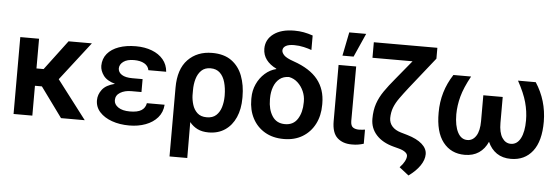

<svg xmlns="http://www.w3.org/2000/svg" viewBox="-57 -969 3941 1358"><g transform="rotate(5 1913.0 -289.5)"><path d="M394 0 239.7 -211.9H190.4V0H57.1V-545.9H190.4V-335H241.2L399.9 -545.9H565.4L354 -272.9L562.5 0Z M872.1 -325.2H944.8V-233.4H872.1Q826.2 -233.4 794.2 -214.1Q762.2 -194.8 762.2 -159.7Q762.2 -129.9 792 -109.6Q821.8 -89.4 875 -89.4Q928.7 -89.4 956.3 -106.7Q983.9 -124 989.7 -158.2H1115.7Q1111.8 -104 1079.3 -66.7Q1046.9 -29.3 994.6 -9.8Q942.4 9.8 878.9 9.8Q810.1 9.8 755.4 -9.8Q700.7 -29.3 668.5 -64.7Q636.2 -100.1 636.2 -148.4Q636.2 -188.5 662.8 -223.9Q689.5 -259.3 752.9 -274.9Q694.8 -291.5 670.4 -325Q646 -358.4 645.5 -394Q646 -444.3 675.5 -480Q705.1 -515.6 757.6 -534.2Q810.1 -552.7 877.9 -552.7Q941.4 -552.7 991.7 -533.4Q1042 -514.2 1072.3 -478Q1102.5 -441.9 1106.4 -391.6H980Q974.6 -421.9 946.3 -438Q918 -454.1 873 -454.1Q824.2 -454.1 797.6 -434.3Q771 -414.6 770.5 -386.2Q771 -358.4 796.9 -341.8Q822.8 -325.2 872.1 -325.2Z M1182.1 203.1V-285.6Q1182.1 -417 1247.8 -484.9Q1313.5 -552.7 1419.9 -552.7Q1503.9 -552.7 1556.9 -514.4Q1609.9 -476.1 1634.8 -410.4Q1659.7 -344.7 1659.7 -262.7V-252.9Q1659.7 -174.8 1633.5 -115.7Q1607.4 -56.6 1558.6 -23.4Q1509.8 9.8 1441.9 9.8Q1396 9.8 1363.3 -6.3Q1330.6 -22.5 1307.1 -51.8L1308.1 203.1ZM1306.6 -276.4V-242.2Q1307.6 -209.5 1317.9 -175.5Q1328.1 -141.6 1352.5 -118.7Q1377 -95.7 1419.9 -95.7Q1461.9 -95.7 1486.6 -118.4Q1511.2 -141.1 1522 -177Q1532.7 -212.9 1533.2 -252.9V-262.7Q1532.7 -312.5 1521.2 -353.5Q1509.8 -394.5 1484.4 -418.9Q1459 -443.4 1417.5 -443.4Q1377 -443.4 1352.5 -419.7Q1328.1 -396 1317.1 -357.9Q1306.2 -319.8 1306.6 -276.4Z M1783.7 -614.3Q1783.7 -680.2 1837.6 -720.2Q1891.6 -760.3 1984.9 -760.3Q2020.5 -760.3 2051.3 -754.6Q2082 -749 2116.2 -737.3V-634.3Q2094.7 -642.6 2061 -650.4Q2027.3 -658.2 1992.7 -658.2Q1952.1 -658.2 1932.1 -646Q1912.1 -633.8 1912.1 -613.3Q1912.1 -597.2 1929.2 -579.3Q1946.3 -561.5 1998.5 -543.5Q2115.7 -502.9 2170.9 -433.6Q2226.1 -364.3 2226.1 -264.2V-254.4Q2226.1 -177.7 2195.6 -118.2Q2165 -58.6 2108.9 -24.4Q2052.7 9.8 1975.6 9.8Q1897.5 9.8 1840.8 -23.7Q1784.2 -57.1 1753.7 -115.5Q1723.1 -173.8 1723.1 -249V-258.8Q1723.1 -312.5 1744.1 -358.4Q1765.1 -404.3 1800.8 -436Q1836.4 -467.8 1880.9 -478.5L1879.9 -481.4Q1834 -503.9 1809.1 -537.1Q1784.2 -570.3 1783.7 -614.3ZM1854.5 -269V-260.3Q1854.5 -189.9 1884.8 -142.8Q1915 -95.7 1975.6 -95.7Q2035.2 -95.7 2064.9 -142.8Q2094.7 -189.9 2094.7 -260.3V-269Q2094.7 -305.2 2079.6 -339.6Q2064.5 -374 2037.8 -398.7Q2011.2 -423.3 1975.6 -430.2Q1935.5 -430.2 1908.7 -408.7Q1881.8 -387.2 1868.2 -350.3Q1854.5 -313.5 1854.5 -269Z M2316.9 -545.9H2441.9L2440.9 -158.7Q2441.4 -124.5 2457.8 -113.5Q2474.1 -102.5 2500 -102.5Q2513.2 -102.5 2524.4 -104Q2535.6 -105.5 2543 -106.4V-6.3Q2526.9 -1 2505.6 2.9Q2484.4 6.8 2459 6.3Q2395 6.8 2356 -28.6Q2316.9 -64 2316.9 -147ZM2338.4 -613.8 2372.1 -781.7H2492.2L2417.5 -613.8Z M2551.3 -727.5H3002.4V-650.4L2825.7 -428.2Q2790.5 -383.3 2765.4 -348.1Q2740.2 -313 2727.1 -279.1Q2713.9 -245.1 2713.4 -203.1Q2713.9 -168.9 2735.6 -144.5Q2757.3 -120.1 2797.4 -108.4L2844.7 -94.7Q2912.6 -74.7 2949.2 -42.5Q2985.8 -10.3 2985.8 29.8Q2985.8 69.3 2957.5 111.1Q2929.2 152.8 2877.4 189.9L2810.1 137.2Q2832.5 113.8 2843.8 92.3Q2855 70.8 2855 54.2Q2855.5 39.6 2839.4 26.9Q2823.2 14.2 2793.9 6.3L2755.4 -3.9Q2675.3 -24.9 2631.8 -72.8Q2588.4 -120.6 2588.4 -187Q2588.4 -248.5 2604.5 -295.4Q2620.6 -342.3 2650.9 -386.2Q2681.2 -430.2 2725.1 -482.4L2835.9 -617.2H2551.3Z M3132.3 -545.9H3257.8Q3211.9 -462.4 3194.6 -398.2Q3177.2 -334 3176.8 -270.5Q3177.2 -189 3201.7 -142.6Q3226.1 -96.2 3270 -96.2Q3308.6 -96.2 3332 -132.6Q3355.5 -168.9 3355.5 -238.3V-421.4H3493.2V-238.3Q3493.2 -168.9 3516.8 -132.6Q3540.5 -96.2 3578.6 -96.2Q3623 -96.2 3647.5 -142.6Q3671.9 -189 3671.9 -270.5Q3671.9 -334 3654.3 -398.2Q3636.7 -462.4 3590.8 -545.9H3716.8Q3796.9 -423.3 3797.9 -272.9Q3798.3 -134.3 3742.2 -62.3Q3686 9.8 3587.9 9.8Q3528.8 9.8 3487.8 -18.1Q3446.8 -45.9 3424.3 -97.2Q3401.9 -45.9 3360.8 -18.1Q3319.8 9.8 3260.3 9.8Q3163.1 9.8 3106.7 -62.3Q3050.3 -134.3 3051.3 -272.9Q3051.3 -421.9 3132.3 -545.9Z"/></g></svg>

Font: Inter Tight SemiBold
Style: Regular
Weight: 600
Designer: Rasmus Andersson
Foundry: rsms
Version: Version 3.004; ttfautohint (v1.8.4.7-5d5b)